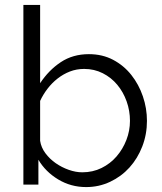

<svg xmlns="http://www.w3.org/2000/svg" viewBox="-20 -750 657 780"><path d="M330 10Q268 10 216.5 -21Q165 -52 136 -101V0H75V-730H143V-412Q178 -465 227 -497.5Q276 -530 341 -530Q396 -530 439.5 -507Q483 -484 513.5 -445.5Q544 -407 560.5 -358.5Q577 -310 577 -259Q577 -204 558 -155Q539 -106 506 -69.5Q473 -33 427.5 -11.5Q382 10 330 10ZM314 -50Q357 -50 392.5 -67.5Q428 -85 453.5 -114.5Q479 -144 493.5 -181.5Q508 -219 508 -259Q508 -300 494.5 -338Q481 -376 456.5 -405.5Q432 -435 397.5 -452.5Q363 -470 322 -470Q291 -470 264 -459.5Q237 -449 214 -431Q191 -413 173 -389.5Q155 -366 143 -340V-178Q147 -151 164.5 -127.5Q182 -104 206.5 -87Q231 -70 259.5 -60Q288 -50 314 -50Z"/></svg>

Font: IngvarSans
Style: Regular
Weight: 400
Version: Version 1.000